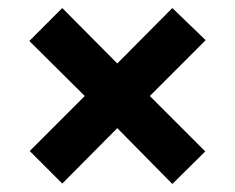

<svg xmlns="http://www.w3.org/2000/svg" viewBox="-20 -563 586 478"><path d="M272 -244 135 -106 54 -187 191 -324 53 -461 135 -543 272 -405 409 -543 492 -463 353 -324 491 -186 409 -105Z"/></svg>

Font: Noto Sans Gurmukhi SemiCondensed ExtraBold
Style: Regular
Weight: 800
Width: 4
Designer: Jelle Bosma - Monotype Design Team
Foundry: Monotype Imaging Inc.
Version: Version 2.004; ttfautohint (v1.8.4.7-5d5b)